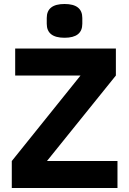

<svg xmlns="http://www.w3.org/2000/svg" viewBox="-20 -941 647 961"><path d="M214 -822V-851Q214 -921 303 -921Q392 -921 392 -851V-822Q392 -752 303 -752Q214 -752 214 -822ZM568 -135V0H39V-135L383 -563H56V-698H560V-563L215 -135Z"/></svg>

Font: Aneliza
Style: Bold
Weight: 700
Designer: Mike Abbink, Paul van der Laan, Pieter van Rosmalen
Foundry: Bold Monday
Version: Version 3.0